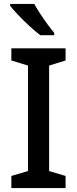

<svg xmlns="http://www.w3.org/2000/svg" viewBox="-20 -961 394 981"><path d="M315 0H38V-62L123 -87V-626L38 -652V-714H315V-652L231 -626V-87L315 -62ZM155 -941Q167 -919 185 -891.5Q203 -864 222 -838Q241 -812 257 -793V-781H186Q162 -799 131.5 -827Q101 -855 73.5 -884Q46 -913 32 -931V-941Z"/></svg>

Font: Noto Sans Medium
Style: Regular
Weight: 500
Designer: Monotype Design Team
Foundry: Monotype Imaging Inc.
Version: Version 2.007